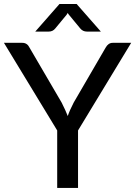

<svg xmlns="http://www.w3.org/2000/svg" viewBox="-20 -929 669 949"><path d="M365.7 0H262.7V-284.2L-0.5 -717.3H90.3Q114.7 -717.3 126 -693.4L284.7 -421.9Q304.2 -383.3 314.9 -355.5Q323.7 -382.3 344.2 -421.9L502 -693.4Q515.1 -717.3 537.1 -717.3H628.4L365.7 -284.2ZM409.7 -772.9Q389.2 -772.9 376.5 -788.6L320.8 -856Q316.9 -860.4 314.9 -865.2L309.1 -856L253.4 -788.6Q241.2 -772.9 220.7 -772.9H154.3L273.9 -909.2H358.9L478.5 -772.9Z"/></svg>

Font: Lato-Medium
Style: Regular
Weight: 500
Designer: Lukasz Dziedzic
Foundry: tyPoland Lukasz Dziedzic
Version: Version 2.006; 2014-01-15